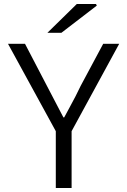

<svg xmlns="http://www.w3.org/2000/svg" viewBox="-20 -940 636 960"><path d="M259 -284 20 -721H105L215 -510L297 -353H301L327 -401Q361 -463 383 -510L496 -721H576L338 -284V0H259ZM364 -920H460L464 -912L287 -776H217Z"/></svg>

Font: Nebula Sans Book
Style: Regular
Weight: 400
Designer: Paul D. Hunt for Adobe (as Source Sans)
Foundry: Nebula Entertainment & Broadcasting LLC
Version: Version 1.010